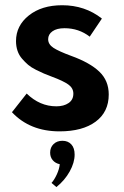

<svg xmlns="http://www.w3.org/2000/svg" viewBox="-20 -500 484 752"><path d="M213.2 14.5Q97.3 14.5 26.8 -60.5L84.5 -133.6Q135.9 -83.6 200.5 -83.6Q230 -83.6 248.6 -96.4Q267.3 -109.1 267.3 -133.2Q267.3 -155 247.5 -169.1Q227.7 -183.2 183.6 -199.5Q164.5 -206.8 152 -212Q139.5 -217.3 120.9 -226.6Q102.3 -235.9 90.2 -246.1Q78.2 -256.4 66.4 -270Q54.5 -283.6 48.6 -301.1Q42.7 -318.6 42.7 -339.1Q42.7 -399.5 93 -439.5Q143.2 -479.5 223.6 -479.5Q312.7 -479.5 379.1 -427.3L331.4 -356.4Q288.6 -389.5 232.7 -389.5Q202.3 -389.5 185.5 -377.5Q168.6 -365.5 168.6 -346.4Q168.6 -326.4 189.3 -312.7Q210 -299.1 259.5 -280.9Q332.3 -254.5 369.1 -219.3Q405.9 -184.1 405.9 -130Q405.9 -61.4 354.5 -23.4Q303.2 14.5 213.2 14.5ZM176.4 97.7Q176.4 77.3 189.8 64.3Q203.2 51.4 224.5 51.4Q246.4 51.4 259.3 65.5Q272.3 79.5 272.3 105.5Q272.3 136.8 253 171.6Q233.6 206.4 200.9 232.7L181.8 216.4Q192.7 204.5 202.5 183.2Q212.3 161.8 214.1 143.2Q196.8 139.5 186.6 127.5Q176.4 115.5 176.4 97.7Z"/></svg>

Font: Spartan MB
Style: Bold
Weight: 700
Designer: Matt Bailey, Mirko Velimirovic
Foundry: Matt Bailey
Version: Version 1.005